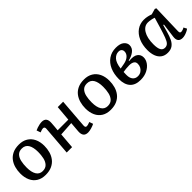

<svg xmlns="http://www.w3.org/2000/svg" viewBox="224 -1559 2597 2597"><g transform="rotate(-45 1522.5 -260.0)"><path d="M288 14Q214 14 162 -18Q110 -50 83.5 -108Q57 -166 57 -242Q57 -299 71.5 -351.5Q86 -404 117 -445Q148 -486 198 -510Q248 -534 320 -534Q393 -534 445.5 -502Q498 -470 525.5 -412.5Q553 -355 553 -278Q553 -221 538.5 -168.5Q524 -116 492.5 -75Q461 -34 410.5 -10Q360 14 288 14ZM296 -51Q351 -51 381.5 -83.5Q412 -116 423.5 -168Q435 -220 435 -278Q435 -369 404.5 -418.5Q374 -468 310 -468Q257 -468 227.5 -437Q198 -406 186.5 -354.5Q175 -303 175 -239Q175 -150 205.5 -100.5Q236 -51 296 -51Z M1027 -238 823 -225 805 0H702L735 -421Q738 -459 706 -459Q687 -459 645 -442L625 -499Q641 -507 664 -515Q687 -523 712 -528Q737 -533 756 -533Q846 -533 839 -430Q837 -396 834 -361.5Q831 -327 828 -299H1032L1051 -520H1154L1121 -97Q1120 -77 1126 -68Q1132 -59 1149 -59Q1167 -59 1210 -76L1229 -22Q1203 -8 1165 3Q1127 14 1099 14Q1008 14 1015 -91Z M1533 14Q1459 14 1407 -18Q1355 -50 1328.5 -108Q1302 -166 1302 -242Q1302 -299 1316.5 -351.5Q1331 -404 1362 -445Q1393 -486 1443 -510Q1493 -534 1565 -534Q1638 -534 1690.5 -502Q1743 -470 1770.5 -412.5Q1798 -355 1798 -278Q1798 -221 1783.5 -168.5Q1769 -116 1737.5 -75Q1706 -34 1655.5 -10Q1605 14 1533 14ZM1541 -51Q1596 -51 1626.5 -83.5Q1657 -116 1668.5 -168Q1680 -220 1680 -278Q1680 -369 1649.5 -418.5Q1619 -468 1555 -468Q1502 -468 1472.5 -437Q1443 -406 1431.5 -354.5Q1420 -303 1420 -239Q1420 -150 1450.5 -100.5Q1481 -51 1541 -51Z M2105 14Q2005 14 1954 -42Q1903 -98 1903 -203Q1903 -299 1935.5 -373.5Q1968 -448 2029 -490.5Q2090 -533 2174 -533Q2254 -533 2292.5 -500.5Q2331 -468 2331 -426Q2331 -371 2286 -336Q2241 -301 2174 -286V-278Q2267 -287 2308 -257Q2349 -227 2349 -173Q2349 -128 2319 -85Q2289 -42 2234 -14Q2179 14 2105 14ZM2021 -287 2099 -301Q2156 -312 2189 -342.5Q2222 -373 2222 -413Q2222 -439 2206.5 -454.5Q2191 -470 2161 -470Q2112 -470 2073 -428.5Q2034 -387 2021 -287ZM2114 -48Q2149 -48 2175.5 -65Q2202 -82 2216.5 -109Q2231 -136 2231 -167Q2231 -196 2216.5 -211Q2202 -226 2179.5 -231.5Q2157 -237 2133 -237Q2104 -237 2071 -233.5Q2038 -230 2017 -226Q2016 -211 2015.5 -196.5Q2015 -182 2015 -168Q2015 -111 2041.5 -79.5Q2068 -48 2114 -48Z M2927 -99Q2926 -76 2932.5 -67Q2939 -58 2954 -58Q2964 -58 2981.5 -63.5Q2999 -69 3014 -79L3038 -34Q3025 -23 3003 -12Q2981 -1 2956 6.5Q2931 14 2908 14Q2863 14 2842.5 -12Q2822 -38 2829 -90L2856 -294L2844 -296L2814 -189Q2797 -128 2775 -82.5Q2753 -37 2717.5 -11.5Q2682 14 2625 14Q2567 14 2528.5 -14.5Q2490 -43 2471.5 -93Q2453 -143 2453 -206Q2453 -305 2486 -378.5Q2519 -452 2576.5 -492.5Q2634 -533 2708 -533Q2746 -533 2780 -525Q2814 -517 2836 -508L2918 -531L2939 -522ZM2645 -61Q2679 -61 2701 -83Q2723 -105 2743 -158.5Q2763 -212 2792 -308L2833 -447Q2814 -455 2781 -461.5Q2748 -468 2722 -468Q2652 -468 2609 -397.5Q2566 -327 2566 -206Q2566 -131 2585.5 -96Q2605 -61 2645 -61Z"/></g></svg>

Font: Literata 7pt Medium
Style: Italic
Weight: 500
Italic angle: -2°
Designer: Latin by Veronika Burian and Jose Scaglione. Greek by Irene Vlachou. Cyrillic by Vera Evstafieva
Foundry: TypeTogether
Version: Version 3.002